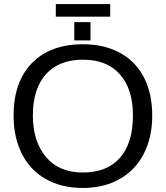

<svg xmlns="http://www.w3.org/2000/svg" viewBox="-20 -916 818 946"><path d="M730 -347Q730 -265 706 -199Q682 -133 637.5 -86.5Q593 -40 530 -15Q467 10 388 10Q308 10 245 -15Q182 -40 138 -86.5Q94 -133 70.5 -199Q47 -265 47 -347Q47 -512 137 -605Q228 -698 389 -698Q468 -698 531 -674Q594 -650 638.5 -605Q683 -560 706.5 -494.5Q730 -429 730 -347ZM635 -347Q635 -477 571 -549.5Q507 -622 389 -622Q271 -622 206.5 -550.5Q142 -479 142 -347Q142 -219 207 -142Q271 -66 388 -66Q508 -66 571.5 -139Q635 -212 635 -347ZM346 -717V-807H426V-717ZM523 -834H255V-896H523Z"/></svg>

Font: Libra Sans
Style: Regular
Weight: 400
Foundry: Context Ltd
Version: Version 1.000; ttfautohint (v1.3)